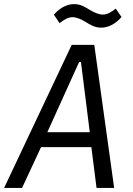

<svg xmlns="http://www.w3.org/2000/svg" viewBox="-29 -917 649 937"><path d="M528.1 0 431.1 -698.2H321L-8.9 0H78.8L171.2 -198.9H416.9L442.1 0ZM202.1 -272 356.9 -614H366.1L409.1 -272ZM234 -845.2 261.7 -804C284.8 -822.1 304 -833.1 324.9 -833.1C343.8 -833.1 365.8 -823.9 388.8 -810C408.7 -797.9 431.8 -782 464.8 -782C506.7 -782 541.9 -807.9 563.9 -834.2L535.9 -875C512.8 -856.9 494 -845.9 473 -845.9C453.8 -845.9 431.8 -855.1 408.7 -869C388.8 -881 365.8 -897 332.7 -897C290.8 -897 256 -871.1 234 -845.2Z"/></svg>

Font: Margiela Mono Italic Italic
Style: Regular
Weight: 400
Designer: Mike Abbink, Paul van der Laan, Pieter van Rosmalen
Foundry: Bold Monday
Version: Version 2.003 2021